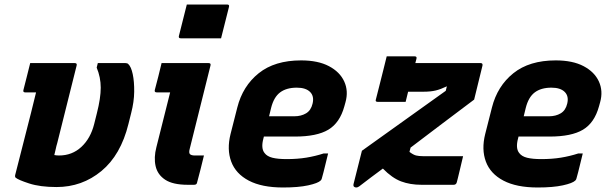

<svg xmlns="http://www.w3.org/2000/svg" viewBox="-20 -820 2720 852"><path d="M114 -540H312Q323 -540 320 -529Q299 -443 277 -357Q255 -271 234 -185Q230 -172 227.5 -159.5Q225 -147 221 -132Q226 -131 231.5 -130.5Q237 -130 242 -130Q300 -130 341 -168Q382 -206 398 -270L410 -318Q427 -385 427 -431Q427 -477 409 -520L414 -540H537Q545 -540 549 -536Q562 -524 569 -491Q576 -458 575.5 -413Q575 -368 562 -318L550 -270Q516 -132 430 -61Q344 10 231 10Q158 10 109 -6Q60 -22 49 -32Q46 -35 47 -42Q70 -134 94 -226.5Q118 -319 140 -410H92Q81 -410 84 -421Q89 -442 98 -476Q107 -510 114 -540Z M697 -540H906Q917 -540 914 -529Q891 -437 868 -344.5Q845 -252 822 -160Q817 -142 823 -136Q829 -130 845 -130H885Q878 -101 870 -69Q862 -37 854 -8Q852 0 841 0H813Q747 0 713 -22.5Q679 -45 670.5 -83Q662 -121 674 -167Q689 -228 704.5 -288.5Q720 -349 735 -410H676Q664 -410 667 -421Q675 -450 682.5 -480.5Q690 -511 697 -540ZM809 -800H988Q999 -800 996 -789L961 -650H782Q771 -650 774 -661Z M1316 -552Q1391 -552 1439.5 -526.5Q1488 -501 1507.5 -458.5Q1527 -416 1513 -366L1508 -348Q1488 -275 1437 -244.5Q1386 -214 1289 -214H1151L1149 -206Q1137 -162 1154 -141Q1165 -126 1189 -120Q1213 -114 1252 -114Q1300 -114 1339.5 -120.5Q1379 -127 1416 -139H1436Q1429 -112 1422.5 -84Q1416 -56 1408 -28Q1407 -23 1403 -19Q1391 -7 1347.5 2.5Q1304 12 1236 12Q1142 12 1084 -18.5Q1026 -49 1006 -103Q986 -157 1003 -225L1033 -343Q1057 -438 1128 -495Q1199 -552 1316 -552ZM1297 -431Q1251 -431 1223 -410Q1195 -389 1183 -341L1174 -304H1286Q1316 -304 1338 -317Q1360 -330 1367 -360Q1375 -393 1356 -412Q1337 -431 1297 -431Z M1696 -570H1820Q1831 -570 1828 -559Q1826 -551 1823 -540H2113Q2123 -540 2121 -529L2084 -378Q2013 -325 1942.5 -271.5Q1872 -218 1802 -165L1797 -146Q1814 -133 1826.5 -130Q1839 -127 1856 -127H2035Q2034 -123 2030 -106Q2026 -89 2021 -68Q2016 -47 2012 -30.5Q2008 -14 2007 -11Q2004 0 1993 0H1850Q1800 0 1760 -15Q1720 -30 1679 -72Q1653 -53 1626.5 -33Q1600 -13 1574 7Q1567 12 1561 12Q1555 12 1551 8.5Q1547 5 1549 -4L1586 -151Q1679 -218 1772 -284Q1865 -350 1958 -417L1963 -437Q1936 -424 1913.5 -418.5Q1891 -413 1859 -413H1791Q1788 -400 1785 -388.5Q1782 -377 1780 -368H1656Q1644 -368 1648 -379Q1654 -401 1663 -438Q1672 -475 1681.5 -511.5Q1691 -548 1696 -570Z M2446 -552Q2521 -552 2569.5 -526.5Q2618 -501 2637.5 -458.5Q2657 -416 2643 -366L2638 -348Q2618 -275 2567 -244.5Q2516 -214 2419 -214H2281L2279 -206Q2267 -162 2284 -141Q2295 -126 2319 -120Q2343 -114 2382 -114Q2430 -114 2469.5 -120.5Q2509 -127 2546 -139H2566Q2559 -112 2552.5 -84Q2546 -56 2538 -28Q2537 -23 2533 -19Q2521 -7 2477.5 2.5Q2434 12 2366 12Q2272 12 2214 -18.5Q2156 -49 2136 -103Q2116 -157 2133 -225L2163 -343Q2187 -438 2258 -495Q2329 -552 2446 -552ZM2427 -431Q2381 -431 2353 -410Q2325 -389 2313 -341L2304 -304H2416Q2446 -304 2468 -317Q2490 -330 2497 -360Q2505 -393 2486 -412Q2467 -431 2427 -431Z"/></svg>

Font: Recursive Sn Lnr St XBd
Style: Italic
Weight: 800
Italic angle: -15°
Version: Version 1.079;hotconv 1.0.112;makeotfexe 2.5.65598; ttfautoh